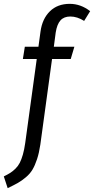

<svg xmlns="http://www.w3.org/2000/svg" viewBox="-76 -769 489 999"><path d="M290 -683.1Q256.8 -683.1 238.8 -663.1Q220.7 -643.1 213.9 -600.1L204.1 -525.9H311L292 -461.9H194.8L133.8 -16.1Q127.4 26.9 116.7 59.3Q106 91.8 93 113.5Q80.1 135.3 58.6 153.3Q37.1 171.4 16.8 182.9Q-3.4 194.3 -36.1 210L-56.2 148.9Q-35.6 138.7 -22.5 130.4Q-9.3 122.1 4.4 108.6Q18.1 95.2 26.9 78.1Q35.6 61 43 35.4Q50.3 9.8 55.2 -24.9L115.2 -461.9H43L53.2 -525.9H124L134.8 -605Q144 -671.4 183.6 -710.2Q223.1 -749 287.1 -749Q343.8 -749 393.1 -710.9L361.8 -660.2Q325.7 -683.1 290 -683.1Z"/></svg>

Font: Fira Sans Compressed Book
Style: Italic
Weight: 350
Width: 3
Italic angle: -8°
Designer: Carrois Corporate & Edenspiekermann AG
Foundry: Carrois Corporate GbR & Edenspiekermann AG
Version: Version 4.203;PS 004.203;hotconv 1.0.88;makeotf.lib2.5.64775